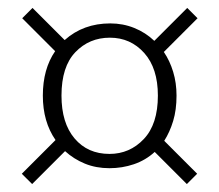

<svg xmlns="http://www.w3.org/2000/svg" viewBox="-20 -548 553 484"><path d="M61 -84 35 -110 120 -195Q88 -241 88 -307Q88 -374 119 -419L36 -502L62 -528L143 -447Q190 -489 258 -489Q290 -489 318.5 -477.5Q347 -466 369 -445L452 -528L478 -502L393 -417Q408 -395 416.5 -367Q425 -339 425 -307Q425 -271 416.5 -243Q408 -215 394 -193L477 -110L451 -84L370 -165Q347 -144 317.5 -134Q288 -124 256 -124Q222 -124 194 -135.5Q166 -147 144 -167ZM378 -307Q378 -376 343.5 -414.5Q309 -453 257 -453Q205 -453 170 -416.5Q135 -380 135 -307Q135 -238 168 -199Q201 -160 256 -160Q307 -160 342.5 -197.5Q378 -235 378 -307Z"/></svg>

Font: Ek Mukta ExtraLight
Style: Regular
Weight: 275
Designer: Girish Dalvi and Yashodeep Gholap
Foundry: Ek Type
Version: Version 2.538;PS 1.002;hotconv 16.6.51;makeotf.lib2.5.65220;